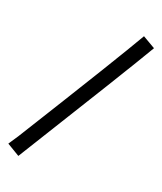

<svg xmlns="http://www.w3.org/2000/svg" viewBox="-143 -805 814 966"><g transform="rotate(20 263.5 -322.0)"><path d="M2.9 27.8Q24.4 -3.4 39.1 -26.9Q379.9 -574.7 459.5 -713.4L527.3 -673.8Q447.3 -537.1 71.3 68.8Z"/></g></svg>

Font: Fantasque Sans Mono
Style: Italic
Weight: 400
Italic angle: -11°
Monospace: yes
Designer: Jany Belluz
Version: Version 1.8.0 ; ttfautohint (v1.8.2)